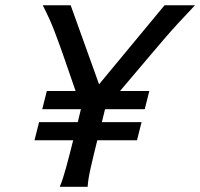

<svg xmlns="http://www.w3.org/2000/svg" viewBox="-20 -719 770 739"><path d="M142.6 -298.8 160.2 -368.7H271L222.2 -509.8Q205.6 -557.1 188.7 -601.3Q171.9 -645.5 144.5 -698.7H252L361.3 -394.5L613.3 -698.7H730.5Q691.9 -658.2 663.6 -627.2Q635.3 -596.2 611.6 -568.6Q587.9 -541 561.5 -509.8L441.9 -368.7H554.7L537.1 -298.8H384.3L372.1 -249H524.9L507.3 -179.2H354.5Q339.4 -118.7 328.9 -72.3Q318.4 -25.9 317.4 0H210Q221.2 -25.9 233.9 -72.3Q246.6 -118.7 261.7 -179.2H112.8L130.4 -249H279.3L291.5 -298.8Z"/></svg>

Font: Andika
Style: Italic
Weight: 400
Italic angle: -14°
Designer: Victor Gaultney, Annie Olsen, Julie Remington, Don Collingsworth, Eric Hays, Becca Hirsbrunner
Foundry: SIL International
Version: Version 6.101